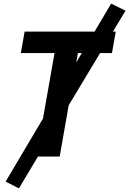

<svg xmlns="http://www.w3.org/2000/svg" viewBox="-20 -869 717 1066"><path d="M85 176.8 11.2 139.2 218.8 -210.9 282.7 -574.2H95.7L116.7 -693.4H504.9L597.2 -849.1L676.8 -809.6L606.9 -693.4H622.6L601.6 -574.2H535.6L361.3 -284.2L311.5 0H190.9ZM403.3 -522.5 434.1 -574.2H412.6Z"/></svg>

Font: Cascadia Mono
Style: Bold Italic
Weight: 700
Italic angle: -10°
Monospace: yes
Designer: Aaron Bell
Foundry: Saja Typeworks
Version: Version 2404.023; ttfautohint (v1.8.4)